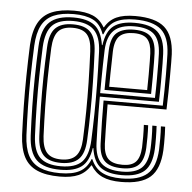

<svg xmlns="http://www.w3.org/2000/svg" viewBox="-47 -655 708 709"><g transform="rotate(5 306.5 -300.5)"><path d="M200 7.5Q148 7.5 115.4 -7Q82.8 -21.5 66.8 -52.4Q50.8 -83.2 48.2 -133Q46 -186.2 45.1 -240.2Q44.2 -294.2 45 -350.5Q45.8 -406.8 48.2 -466.8Q51 -518.5 68 -549.5Q85 -580.5 117.8 -594Q150.5 -607.5 200 -607.5Q243 -607.5 269.9 -595.8Q296.8 -584 312.8 -556H314.8Q330.2 -583.2 356.8 -595.4Q383.2 -607.5 426.5 -607.5Q501.8 -607.5 535.6 -577.5Q569.5 -547.5 572.8 -478.5Q573.2 -469.5 573.4 -447.8Q573.5 -426 573.4 -396.8Q573.2 -367.5 572.8 -335.4Q572.2 -303.2 571.2 -273.5H352.8Q353 -246.2 353.4 -223.5Q353.8 -200.8 354.2 -178Q354.8 -155.2 355.5 -127.5Q357 -89.2 373.5 -72.6Q390 -56 427.2 -56Q460.8 -56 476.1 -72.4Q491.5 -88.8 493.5 -126.5Q494.2 -142.8 494.1 -166.8Q494 -190.8 492.8 -209.8H508.8Q510 -190 510 -165.1Q510 -140.2 509.2 -126Q507 -82 488.2 -62.6Q469.5 -43.2 427.2 -43.2Q382 -43.2 361.8 -62.6Q341.5 -82 339.8 -126.8Q338 -173.2 337.5 -209.8Q337 -246.2 336.8 -286.5H556.2Q557.2 -313.5 557.6 -343.9Q558 -374.2 557.9 -402.2Q557.8 -430.2 557.4 -450.6Q557 -471 556.8 -477.8Q554.2 -541.2 523.5 -567.9Q492.8 -594.5 426.5 -594.5Q382 -594.5 355.4 -580.6Q328.8 -566.8 314.8 -530H311.8Q298.8 -567.5 271.2 -581.1Q243.8 -594.8 200 -594.8Q154.5 -594.8 125.2 -582Q96 -569.2 81.2 -540.9Q66.5 -512.5 64.2 -465.8Q61.5 -404 60.6 -348.1Q59.8 -292.2 60.8 -239.5Q61.8 -186.8 64.2 -134Q66.5 -87.5 81.1 -59.2Q95.8 -31 124.9 -18.1Q154 -5.2 200 -5.2Q245.5 -5.2 272.1 -19.5Q298.8 -33.8 311.8 -67.2H314.2Q328.5 -34 355.4 -19.8Q382.2 -5.5 427.2 -5.5Q491.5 -5.5 522.5 -32.1Q553.5 -58.8 556.8 -123.8Q557.5 -137 557.5 -163.8Q557.5 -190.5 556 -209.8H571.8Q572.8 -198.5 573.1 -181.5Q573.5 -164.5 573.4 -148.4Q573.2 -132.2 572.8 -123Q569.2 -52.8 535.1 -22.6Q501 7.5 427.2 7.5Q384.2 7.5 357.6 -4.8Q331 -17 314.5 -43.8H312.5Q296.2 -16.5 269.4 -4.5Q242.5 7.5 200 7.5ZM200 -17.8Q138.2 -17.8 110.6 -45.1Q83 -72.5 80 -134.8Q77.5 -189.2 76.5 -242.1Q75.5 -295 76.4 -349.8Q77.2 -404.5 80 -464.8Q83 -529 111.6 -555.6Q140.2 -582.2 200 -582.2Q251.5 -582.2 278.2 -561.5Q305 -540.8 312.8 -489.8H314.8Q321.8 -541.2 348.5 -561.8Q375.2 -582.2 426.5 -582.2Q485 -582.2 511.8 -557.9Q538.5 -533.5 541 -477Q541.5 -469.5 541.9 -441Q542.2 -412.5 542.1 -374.4Q542 -336.2 540.8 -299.5H321.8Q321.8 -270.5 322 -241.2Q322.2 -212 322.9 -183.8Q323.5 -155.5 324.5 -128.2Q326.5 -75.8 350.6 -53.2Q374.8 -30.8 427.2 -30.8Q476.8 -30.8 499.8 -52.5Q522.8 -74.2 525.2 -125.2Q526 -139 525.9 -164.4Q525.8 -189.8 524.2 -209.8H540Q541.2 -192.2 541.5 -166.2Q541.8 -140.2 541 -124.5Q538.2 -67.2 511.8 -42.5Q485.2 -17.8 427.2 -17.8Q376 -17.8 349 -37.6Q322 -57.5 314.5 -108.2H312.5Q304.8 -58.2 278.1 -38Q251.5 -17.8 200 -17.8ZM200 -30.8Q253.8 -30.8 277.9 -55.2Q302 -79.8 304.5 -136.5Q306.5 -183.5 307.4 -233.8Q308.2 -284 307.6 -340.9Q307 -397.8 304.5 -464Q302.2 -519.8 277.1 -544.5Q252 -569.2 200 -569.2Q146.5 -569.2 122.5 -544.6Q98.5 -520 95.8 -463.8Q93.5 -407 92.5 -353.9Q91.5 -300.8 92.4 -247.1Q93.2 -193.5 95.8 -135.2Q98.5 -78.2 123.1 -54.5Q147.8 -30.8 200 -30.8ZM200 -43.2Q155.2 -43.2 134.6 -64.8Q114 -86.2 111.8 -135.2Q109.2 -192.8 108.2 -245.6Q107.2 -298.5 108.1 -351.9Q109 -405.2 111.8 -463.5Q114 -514.5 135.1 -535.6Q156.2 -556.8 200 -556.8Q244.8 -556.8 265.2 -535.1Q285.8 -513.5 288 -463.2Q290.8 -402.5 291.8 -348.2Q292.8 -294 292.2 -242.2Q291.8 -190.5 289.2 -136.5Q287 -86.2 265.6 -64.8Q244.2 -43.2 200 -43.2ZM200 -56Q236.5 -56 254 -75Q271.5 -94 273.5 -137Q275.8 -191.2 276.4 -242.1Q277 -293 275.9 -346.8Q274.8 -400.5 272 -462.8Q270.2 -505.5 253.8 -524.8Q237.2 -544 200 -544Q163 -544 146.4 -525Q129.8 -506 127.5 -463.2Q125 -404.8 124.1 -352.1Q123.2 -299.5 124.1 -246.9Q125 -194.2 127.5 -135.8Q129.8 -93.8 146.6 -74.9Q163.5 -56 200 -56ZM321.8 -312.5H525Q526.2 -346.2 526.2 -380.9Q526.2 -415.5 526 -441.6Q525.8 -467.8 525.2 -476.2Q523 -526 500.1 -547.6Q477.2 -569.2 426.5 -569.2Q375.2 -569.2 351 -545.8Q326.8 -522.2 324.5 -473.2Q323.5 -445.8 323 -418.6Q322.5 -391.5 322.2 -365Q322 -338.5 321.8 -312.5ZM337 -325.8Q337 -349.5 337.4 -375Q337.8 -400.5 338.4 -425.6Q339 -450.8 339.8 -473.2Q341.8 -520.8 363.5 -538.8Q385.2 -556.8 426.5 -556.8Q469 -556.8 488.2 -538Q507.5 -519.2 509.2 -475.5Q509.8 -466.8 510 -443Q510.2 -419.2 510.2 -388.1Q510.2 -357 509.5 -325.8ZM353 -338.8H493.8Q494.5 -367.2 494.5 -395.8Q494.5 -424.2 494.2 -445.9Q494 -467.5 493.5 -475Q491.8 -511 476.9 -527.5Q462 -544 426.5 -544Q391.2 -544 374 -527.6Q356.8 -511.2 355.2 -470.5Q355 -454 354.4 -431.5Q353.8 -409 353.4 -385Q353 -361 353 -338.8Z"/></g></svg>

Font: Big Shoulders Inline Text Thin
Style: Regular
Weight: 400
Version: Version 2.002